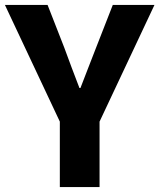

<svg xmlns="http://www.w3.org/2000/svg" viewBox="-28 -763 650 783"><path d="M216 0V-267L-8 -743H166L234 -569Q249 -528 264 -488Q279 -448 296 -404H300Q317 -448 332.5 -488Q348 -528 364 -569L432 -743H602L378 -267V0Z"/></svg>

Font: Noto Sans HK Thin ExtraBold
Style: Regular
Weight: 800
Version: Version 2.004-H2;hotconv 1.0.118;makeotfexe 2.5.65603